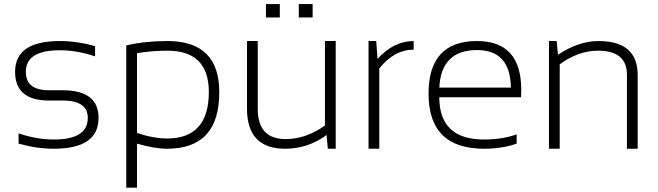

<svg xmlns="http://www.w3.org/2000/svg" viewBox="-20 -708 3134 914"><path d="M68.4 -24.4V-73.2Q153.8 -43.9 236.3 -43.9Q397.9 -43.9 397.9 -146.5Q397.9 -229.5 278.3 -229.5H212.9Q51.8 -229.5 51.8 -366.2Q51.8 -512.7 265.1 -512.7Q347.2 -512.7 432.6 -488.3V-439.5Q347.2 -468.8 265.1 -468.8Q103 -468.8 103 -366.2Q103 -278.3 212.9 -278.3H278.3Q449.2 -278.3 449.2 -146.5Q449.2 0 236.3 0Q153.8 0 68.4 -24.4Z M632.3 -75.2Q710 -48.8 775.4 -48.8Q974.1 -48.8 974.1 -270Q974.1 -466.8 776.4 -466.8Q708 -466.8 632.3 -455.1ZM581.1 -491.7Q668.5 -512.7 777.3 -512.7Q1023.9 -512.7 1023.9 -269Q1023.9 0 775.9 0Q714.4 0 632.3 -24.4V185.5H581.1Z M1578.1 -512.7V0H1540.5L1534.7 -65.4Q1446.3 0 1337.4 0Q1155.8 0 1155.8 -190.9V-512.7H1207V-189.5Q1207 -45.9 1339.8 -45.9Q1437 -45.9 1526.9 -110.8V-512.7ZM1468.3 -688.5V-625H1402.3V-688.5ZM1312 -688.5V-625H1246.1V-688.5Z M1734.4 0V-512.7H1771L1777.3 -427.7Q1854.5 -512.7 1949.2 -512.7V-471.7Q1857.4 -471.7 1785.6 -382.3V0Z M2251 -512.7Q2461.4 -512.7 2461.4 -279.8Q2461.4 -263.2 2460.4 -245.1H2071.3Q2071.3 -43.9 2284.2 -43.9Q2371.6 -43.9 2439.5 -68.4V-24.4Q2371.6 0 2284.2 0Q2020 0 2020 -262.2Q2020 -512.7 2251 -512.7ZM2071.3 -291H2412.1Q2409.2 -469.7 2251 -469.7Q2080.1 -469.7 2071.3 -291Z M2593.3 0V-512.7H2629.9L2636.2 -447.3Q2734.4 -512.7 2828.6 -512.7Q3015.6 -512.7 3015.6 -351.1V0H2964.4V-352.5Q2964.4 -466.8 2826.2 -466.8Q2733.9 -466.8 2644.5 -401.9V0Z"/></svg>

Font: Voltera Light
Style: Light
Weight: 300
Designer: Bernd Montag
Version: Version 1.301